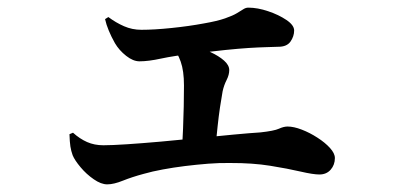

<svg xmlns="http://www.w3.org/2000/svg" viewBox="-20 -509 1040 500"><path d="M704.4 -387.2Q692.4 -386.6 673.3 -386.2Q654.3 -385.7 628.1 -384.1Q602 -382.4 567.5 -378.9Q533.1 -375.4 489.4 -370.2Q432.7 -363.7 399.6 -356.5Q366.6 -349.3 343.3 -349.3Q326.6 -349.3 308.5 -363.6Q290.3 -377.9 279.3 -396.6Q269.8 -413.4 263.3 -429.2Q256.7 -445 253.6 -459.2L262.2 -464.6Q281.7 -450 303 -440.7Q324.2 -431.4 348.2 -431.4Q381.8 -431.4 426.8 -436.1Q471.8 -440.7 510.9 -448Q545.6 -454 566.2 -461.2Q586.8 -468.4 597.5 -475Q608.3 -481.6 614.2 -485.3Q620.2 -489.1 626.7 -489.1Q650.7 -489.1 678.2 -479.8Q705.8 -470.6 725.9 -457Q746 -443.4 746 -429.6Q746 -414.3 736.4 -400.6Q726.7 -387 704.4 -387.2ZM433.8 -400.8Q456.3 -397.5 481.1 -390.6Q505.9 -383.6 527.9 -373.4Q549.8 -363.3 563.4 -351.3Q577 -339.3 577 -326.4Q577 -314.2 570.1 -300.6Q563.2 -287.1 559.7 -271.1Q556.3 -252.4 552.9 -229.4Q549.5 -206.4 546.7 -180.1Q543.8 -153.9 541.4 -124.4L453.6 -120.5Q455.6 -145.6 456.7 -174.2Q457.8 -202.9 458.5 -232Q459.1 -261 459.1 -286.3Q459.1 -324.5 450.6 -348.4Q442.2 -372.2 427.4 -390ZM160.9 -159.5 170.1 -163.4Q187.6 -147.6 206.8 -139.1Q225.9 -130.7 249.2 -130.7Q270.9 -130.7 310.4 -133.3Q349.8 -135.9 398.5 -140.2Q447.2 -144.5 496.3 -149.5Q545.4 -154.5 588.1 -158.5Q630.8 -162.5 658.1 -164.2Q693.8 -168.1 706.3 -173.8Q718.9 -179.5 728.8 -179.5Q744.9 -179.5 765.7 -171.5Q786.6 -163.5 806.5 -150.6Q826.5 -137.8 839.3 -123.7Q852.1 -109.6 852.1 -97.4Q852.1 -79.6 841.1 -67.1Q830.1 -54.6 811.8 -54.6Q795.5 -54.6 762.7 -62.2Q729.8 -69.9 683.8 -77.3Q637.8 -84.7 580.3 -84.5Q552.2 -85.1 522.2 -82.7Q492.1 -80.3 461.8 -76.6Q431.4 -72.8 404 -67.7Q376.7 -62.7 354 -56.2Q324.2 -48.2 300.2 -38.6Q276.2 -28.9 259.3 -28.9Q243.2 -28.9 224.1 -42.2Q204.9 -55.4 189.8 -73.5Q174.6 -91.6 169.2 -104.7Q165.2 -115.6 163.3 -127.7Q161.5 -139.7 160.9 -159.5Z"/></svg>

Font: Noto Serif TC
Style: Regular
Weight: 200
Designer: Ryoko NISHIZUKA 西塚涼子 (kana & ideographs); Frank Grießhammer (Latin, Greek & Cyrillic); Wenlong ZHANG 张文龙 (bopomofo); San
Foundry: Adobe
Version: Version 2.001;hotconv 1.1.0;makeotfexe 2.6.0